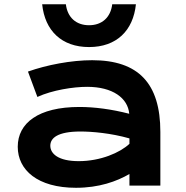

<svg xmlns="http://www.w3.org/2000/svg" viewBox="-20 -868 871 898"><path d="M63 -181.6C63 -72.8 155.8 10.3 335.4 10.3C442.9 10.3 525.9 -19.5 585.4 -54.2V0H730V-251C730 -478.5 627 -586.4 411.1 -586.4C313.5 -586.4 198.7 -564.5 110.8 -533.2L154.8 -414.6C225.1 -446.8 323.2 -461.9 387.7 -461.9C507.3 -461.9 578.1 -409.2 584.5 -335.9C501.5 -357.4 421.9 -367.7 351.1 -367.7C159.7 -367.7 63 -292.5 63 -181.6ZM215.3 -186.5C215.3 -222.2 249 -252.9 356.4 -252.9C409.2 -252.9 497.6 -245.6 585.4 -220.7V-195.3C541 -153.8 450.2 -114.3 348.1 -114.3C252.9 -114.3 215.3 -148.9 215.3 -186.5ZM396.5 -647.9C524.9 -647.9 603 -724.6 615.7 -848.1H504.9C497.6 -786.6 457 -750 396.5 -750C335.9 -750 295.4 -786.6 288.1 -848.1H177.2C189.9 -724.6 268.1 -647.9 396.5 -647.9Z"/></svg>

Font: Krona One
Style: Regular
Weight: 400
Designer: Yvonne Schüttler
Foundry: Yvonne Schüttler
Version: Version 1.002